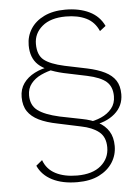

<svg xmlns="http://www.w3.org/2000/svg" viewBox="-55 -713 633 866"><g transform="rotate(-5 262.0 -280.0)"><path d="M347 -139 327 -154Q362 -158 391.5 -171Q421 -184 439.5 -206.5Q458 -229 458 -262Q458 -305 432 -328Q406 -351 345 -364L240 -386Q162 -404 128.5 -435.5Q95 -467 95 -524Q95 -565 116 -598Q137 -631 177 -650.5Q217 -670 273 -670Q336 -670 381.5 -648Q427 -626 448 -581L421 -560Q403 -602 365 -620.5Q327 -639 273 -639Q204 -639 166 -607Q128 -575 128 -527Q128 -477 156 -454.5Q184 -432 248 -418L349 -397Q396 -387 428 -371Q460 -355 476 -330.5Q492 -306 492 -268Q492 -215 452 -180.5Q412 -146 347 -139ZM261 110Q193 110 147 86.5Q101 63 82 20L110 -3Q125 39 164.5 59.5Q204 80 262 80Q332 80 370 47.5Q408 15 408 -35Q408 -82 378.5 -105.5Q349 -129 298 -139L195 -161Q144 -171 110.5 -187.5Q77 -204 60 -229.5Q43 -255 43 -294Q43 -330 61.5 -356Q80 -382 112 -398.5Q144 -415 182 -420L198 -406Q168 -400 140 -387Q112 -374 94.5 -352Q77 -330 77 -299Q77 -254 108 -230.5Q139 -207 206 -192L306 -172Q348 -164 378 -148Q408 -132 425 -105Q442 -78 442 -38Q442 3 420.5 36.5Q399 70 359 90Q319 110 261 110Z"/></g></svg>

Font: Kantumruy Pro ExtraLight
Style: Regular
Weight: 250
Version: Version 1.002